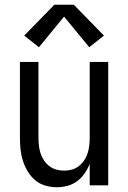

<svg xmlns="http://www.w3.org/2000/svg" viewBox="-20 -781 540 809"><path d="M220 8Q195 8 171 1Q147 -6 128.5 -21.5Q110 -37 97 -58.5Q84 -80 76.5 -103.5Q69 -127 66.5 -151.5Q64 -176 64 -200V-520H142V-200Q142 -183 144 -166.5Q146 -150 151 -134.5Q156 -119 165.5 -105Q175 -91 188 -81Q201 -71 217 -66.5Q233 -62 250 -62Q267 -62 283 -66.5Q299 -71 312 -81Q325 -91 334.5 -105Q344 -119 349 -134.5Q354 -150 356 -166.5Q358 -183 358 -200V-520H436V0H358V-91Q350 -70 337 -51Q324 -32 305.5 -18Q287 -4 264.5 2Q242 8 220 8ZM144 -582 82 -631 209 -761H291L418 -631L356 -582L250 -711Z"/></svg>

Font: Iosevka SS04
Style: Regular
Weight: 400
Monospace: yes
Designer: Belleve Invis
Foundry: Belleve Invis
Version: Version 19.0.0; ttfautohint (v1.8.4)